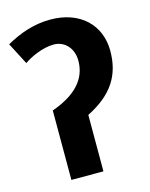

<svg xmlns="http://www.w3.org/2000/svg" viewBox="-111 -796 679 868"><g transform="rotate(-15 229.0 -362.5)"><path d="M209 -725C131 -725 63 -700 1 -665L54 -563C82 -583 141 -612 195 -612C246 -612 284 -571 284 -513C284 -449 253 -374 114 -325V0H264V-264C387 -326 435 -407 435 -519C435 -639 349 -725 209 -725Z"/></g></svg>

Font: Noto Sans Display
Style: Bold
Weight: 700
Designer: Monotype Design Team
Foundry: Monotype Imaging Inc.
Version: Version 1.900